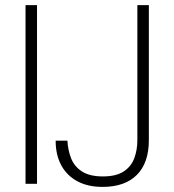

<svg xmlns="http://www.w3.org/2000/svg" viewBox="-20 -720 682 752"><path d="M80 0V-700H125V0ZM382 12Q324 12 283 -10Q242 -32 220 -72.5Q198 -113 198 -169H244Q246 -132 258.5 -100Q271 -68 301 -48.5Q331 -29 383 -29Q435 -29 464.5 -48.5Q494 -68 506 -100.5Q518 -133 518 -171V-700H563V-171Q563 -82 516 -35Q469 12 382 12Z"/></svg>

Font: DM Sans 11pt ExtraLight
Style: Regular
Weight: 250
Version: Version 4.004;gftools[0.9.30]